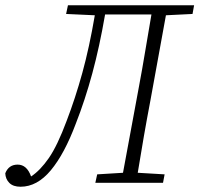

<svg xmlns="http://www.w3.org/2000/svg" viewBox="-40 -694 757 729"><path d="M38 15Q10 15 -4.5 0.5Q-19 -14 -20 -36Q-7 -69 27 -69Q62 -69 78 -24Q113 -47 145.5 -94Q178 -141 213 -235Q246 -321 272.5 -417Q299 -513 320 -636L211 -641L218 -674H697L691 -641L590 -636L531 -312Q518 -244 506 -175Q494 -106 483 -38L585 -32L579 0H322L329 -32L427 -38L487 -362Q500 -431 511.5 -500.5Q523 -570 535 -639H359Q338 -517 310.5 -415.5Q283 -314 248 -225Q205 -110 153 -47.5Q101 15 38 15Z"/></svg>

Font: Source Serif 4 SmText Light
Style: Italic
Weight: 300
Italic angle: -12°
Designer: Frank Grießhammer
Foundry: Adobe
Version: Version 4.005;hotconv 1.1.0;makeotfexe 2.6.0